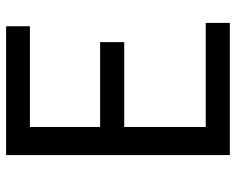

<svg xmlns="http://www.w3.org/2000/svg" viewBox="-92 -681 773 629"><g transform="rotate(-90 294.5 -366.5)"><path d="M101 0H534V-79H193V-346H471V-425H193V-655H523V-733H101Z"/></g></svg>

Font: GenYoGothic2 TW R
Style: Regular
Weight: 400
Version: Version 2.100;PS 2.1;hotconv 16.6.51;makeotf.lib2.5.65220 DE